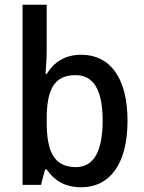

<svg xmlns="http://www.w3.org/2000/svg" viewBox="-20 -780 606 810"><path d="M177 -568V-760H75V0H153L170 -65H177C208 -20 252 10 323 10C442 10 518 -87 518 -270C518 -453 443 -549 323 -549C253 -549 207 -517 177 -468H172C174 -496 177 -532 177 -568ZM298 -463C376 -463 413 -399 413 -271C413 -142 376 -75 300 -75C209 -75 177 -139 177 -264V-277C177 -398 206 -463 298 -463Z"/></svg>

Font: Noto Sans Khmer SemiCondensed Medium
Style: Regular
Weight: 500
Width: 4
Designer: Danh Hong and the Monotype Design Team
Foundry: Monotype Imaging Inc.
Version: Version 2.004